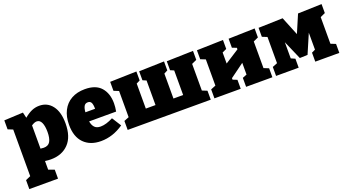

<svg xmlns="http://www.w3.org/2000/svg" viewBox="-52 -1168 3677 2011"><g transform="rotate(-20 1786.5 -162.5)"><path d="M269 10V106L334 130V230H14V130L69 106V-414L14 -436V-536L225 -546L240 -483Q284 -520 324 -537.5Q364 -555 409 -555Q499 -555 552.5 -485Q606 -415 606 -288Q606 -139 532 -62Q458 15 333 15Q306 15 269 10ZM328 -410Q303 -410 269 -387V-128Q289 -125 305 -125Q356 -125 377 -161.5Q398 -198 398 -267Q398 -334 380.5 -372Q363 -410 328 -410Z M1146 -222H845Q852 -179 874.5 -154.5Q897 -130 942 -130Q1002 -130 1081 -171L1146 -68Q1026 15 894 15Q774 15 704.5 -55.5Q635 -126 635 -259Q635 -351 669 -417.5Q703 -484 766.5 -519.5Q830 -555 917 -555Q1038 -555 1096.5 -488.5Q1155 -422 1155 -312Q1155 -269 1146 -222ZM841 -325H949Q949 -372 938 -393.5Q927 -415 900 -415Q870 -415 857 -391Q844 -367 841 -325Z M2120 -544V-444L2065 -419V-122L2120 -100V0H1194V-100L1249 -122V-414L1194 -436V-536L1489 -544V-444L1449 -424V-145H1557V-419L1517 -436V-536L1797 -544V-444L1757 -423V-145H1865V-419L1825 -436V-536Z M2807 -544V-444L2752 -419V-122L2807 -100V0H2514V-100L2562 -119V-250L2406 -136V-119L2454 -100V0H2161V-100L2216 -122V-414L2161 -436V-536L2454 -544V-444L2406 -422V-299L2563 -400V-417L2514 -436V-536Z M3553 -544V-444L3498 -419V-122L3553 -100V0H3285V-100L3325 -119V-308L3233 -94L3146 -91L3055 -300V-120L3100 -100V0H2848V-100L2903 -122V-414L2848 -436V-536L3119 -544L3203 -337L3288 -536Z"/></g></svg>

Font: Bitter Pro Black
Style: Regular
Weight: 900
Designer: Sol Matas, and Bitter project Authors
Foundry: Sol Matas
Version: Version 1.010